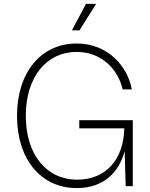

<svg xmlns="http://www.w3.org/2000/svg" viewBox="-20 -962 773 992"><path d="M376.5 9.8C511.2 9.8 594.2 -67.4 624 -181.2L629.4 0H666V-340.8H389.6V-298.8H622.1C618.7 -135.7 524.9 -33.7 378.9 -33.7C220.2 -33.7 113.3 -163.1 113.3 -363.3C113.3 -565.9 221.7 -693.8 376 -693.8C509.8 -693.8 592.3 -597.2 613.8 -500H661.1C640.6 -615.7 540 -737.3 376 -737.3C193.4 -737.3 67.9 -589.8 67.9 -363.3C67.9 -138.7 191.9 9.8 376.5 9.8ZM351.6 -805.2H390.6L476.6 -941.9H424.3Z"/></svg>

Font: Raveo ExtraLight
Style: Regular
Weight: 200
Designer: Jakub Foglar, Rasmus Andersson (Inter)
Foundry: Jakubfoglar.com
Version: Version 1.100;Glyphs 3.2.3 (3260)